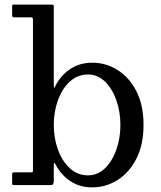

<svg xmlns="http://www.w3.org/2000/svg" viewBox="-20 -800 696 830"><path d="M212.5 -260Q212.5 -317 230.5 -366.8Q248.5 -416.5 281.8 -447.2Q315 -478 360.5 -478Q402.5 -478 434 -447.2Q465.5 -416.5 483 -366.8Q500.5 -317 500.5 -260Q500.5 -203 483 -153.2Q465.5 -103.5 434 -72.8Q402.5 -42 360.5 -42Q315 -42 281.8 -72.8Q248.5 -103.5 230.5 -153.2Q212.5 -203 212.5 -260ZM41 -725H114.5Q122.5 -725 122.5 -715V-64Q122.5 -58.5 121 -56.8Q119.5 -55 114 -55H42Q37 -55 34.8 -53.5Q32.5 -52 32.5 -47V-8.5Q32.5 -2.5 34.2 -1.2Q36 0 42 0H200Q208 0 210.2 -5.2Q212.5 -10.5 212.5 -18V-76Q212.5 -94 214 -95.8Q215.5 -97.5 220.5 -88.5Q245.5 -41.5 285.8 -15.8Q326 10 378.5 10Q438 10 488.5 -22Q539 -54 569.8 -114.5Q600.5 -175 600.5 -260Q600.5 -345 569.8 -405.2Q539 -465.5 488.5 -497.2Q438 -529 378.5 -529Q342.5 -529 312.2 -516.8Q282 -504.5 258 -481.2Q234 -458 217.5 -425Q214.5 -419 213.5 -420.8Q212.5 -422.5 212.5 -433.5V-773.5Q212.5 -777.5 210.5 -778.8Q208.5 -780 204.5 -780H38Q34.5 -780 33.5 -778.2Q32.5 -776.5 32.5 -772.5V-735Q32.5 -730 34.2 -727.5Q36 -725 41 -725Z"/></svg>

Font: Besley
Style: Regular
Weight: 400
Designer: Owen Earl
Foundry: indestructible type*
Version: Version 4.000